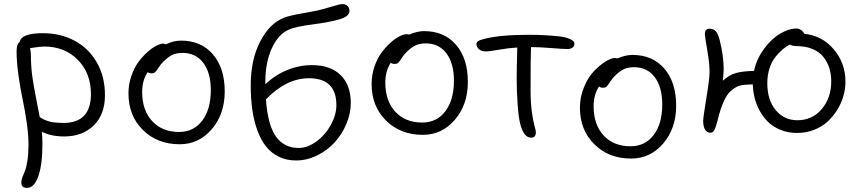

<svg xmlns="http://www.w3.org/2000/svg" viewBox="-20 -705 4205 937"><path d="M112.8 211.9Q97.7 211.9 90.8 205.8Q84 199.7 84 184.1Q84 173.8 89.4 159.4Q94.7 145 101.6 129.4Q108.4 113.8 113.8 79.6Q119.1 45.4 119.1 1Q119.1 -46.4 110.1 -108.4Q101.1 -170.4 90.1 -221.7Q79.1 -272.9 70.1 -337.6Q61 -402.3 61 -455.1Q61 -490.7 76.2 -500Q83 -543 189 -543Q275.4 -543 344 -506.3Q412.6 -469.7 452.4 -400.4Q492.2 -331.1 492.2 -240.2Q492.2 -146 437 -92.5Q381.8 -39.1 293.9 -39.1Q229 -39.1 184.1 -62Q187 -33.7 187 -2.9Q187 100.1 166.7 156Q146.5 211.9 112.8 211.9ZM130.9 -433.1Q130.9 -383.3 137.2 -335.2Q143.6 -287.1 157 -221.2Q170.4 -155.3 173.8 -133.8Q174.3 -133.3 180.2 -129.6Q186 -126 188 -125Q189.9 -124 197 -120.6Q204.1 -117.2 209 -115.7Q213.9 -114.3 223.1 -111.6Q232.4 -108.9 241.5 -107.9Q250.5 -106.9 262.9 -106Q275.4 -105 289.1 -105Q423.8 -105 423.8 -246.1Q423.8 -348.6 359.4 -413.3Q294.9 -478 195.8 -478Q177.7 -478 127 -470.2Q130.9 -447.8 130.9 -433.1Z M856.9 -1Q747.6 -1 677.2 -70.8Q606.9 -140.6 606.9 -249Q606.9 -292.5 620.6 -333Q634.3 -373.5 654.8 -401.4Q675.3 -429.2 699 -450.4Q722.7 -471.7 743.2 -481.9Q763.7 -492.2 776.9 -492.2Q788.6 -489.7 790 -488.8Q827.1 -506.8 862.8 -506.8Q961.4 -506.8 1019 -439.9Q1076.7 -373 1076.7 -258.8Q1076.7 -148.4 1013.7 -74.7Q950.7 -1 856.9 -1ZM673.8 -255.9Q673.8 -166.5 722.7 -113.8Q771.5 -61 854 -61Q925.3 -61 967 -116.5Q1008.8 -171.9 1008.8 -265.1Q1008.8 -349.6 972.2 -398.2Q935.5 -446.8 871.1 -446.8Q839.8 -446.8 819.3 -436.3Q798.8 -425.8 775.9 -402.8Q763.7 -390.6 753.9 -375.2Q744.1 -359.9 737.8 -353.5Q731.4 -347.2 719.7 -347.2Q705.6 -347.2 700.7 -353Q673.8 -312.5 673.8 -255.9Z M1424.8 78.1Q1377.9 78.1 1340.6 59.8Q1303.2 41.5 1277.8 9Q1252.4 -23.4 1235.6 -69.8Q1218.8 -116.2 1211.2 -170.4Q1203.6 -224.6 1203.6 -288.1Q1203.6 -413.6 1249.8 -502.7Q1295.9 -591.8 1367.7 -619.1Q1391.1 -628.4 1454.1 -639.6Q1517.1 -650.9 1533.7 -654.8Q1557.1 -660.2 1584.2 -668.5Q1611.3 -676.8 1627.2 -680.9Q1643.1 -685.1 1651.9 -685.1Q1665.5 -685.1 1675.5 -676.3Q1685.5 -667.5 1685.5 -651.9Q1685.5 -624 1633.8 -609.9Q1586.4 -596.2 1504.6 -585.7Q1422.9 -575.2 1390.6 -561Q1338.4 -538.6 1306.6 -469.5Q1274.9 -400.4 1274.9 -304.2V-293.9Q1322.3 -338.9 1381.3 -363Q1440.4 -387.2 1502.9 -387.2Q1592.8 -387.2 1642.3 -338.6Q1691.9 -290 1691.9 -202.1Q1691.9 -150.9 1670.4 -100.1Q1648.9 -49.3 1613 -10Q1577.1 29.3 1527.3 53.7Q1477.5 78.1 1424.8 78.1ZM1487.8 -323.2Q1377.9 -323.2 1277.8 -220.2Q1286.6 -95.2 1326.4 -39.1Q1366.2 17.1 1437 17.1Q1481.4 17.1 1524.9 -15.1Q1568.4 -47.4 1595 -96.2Q1621.6 -145 1621.6 -191.9Q1621.6 -323.2 1487.8 -323.2Z M2043.5 -46.9Q1934.1 -46.9 1863.8 -116.7Q1793.5 -186.5 1793.5 -294.9Q1793.5 -338.4 1807.1 -378.9Q1820.8 -419.4 1841.3 -447.3Q1861.8 -475.1 1885.5 -496.3Q1909.2 -517.6 1929.7 -527.8Q1950.2 -538.1 1963.4 -538.1Q1970.7 -538.1 1976.6 -536.1Q2016.6 -553.2 2049.3 -553.2Q2147.9 -553.2 2205.6 -486.3Q2263.2 -419.4 2263.2 -305.2Q2263.2 -194.8 2200.2 -120.8Q2137.2 -46.9 2043.5 -46.9ZM1860.4 -301.8Q1860.4 -212.4 1909.2 -159.7Q1958 -106.9 2040.5 -106.9Q2111.8 -106.9 2153.6 -162.4Q2195.3 -217.8 2195.3 -311Q2195.3 -396 2158.7 -444.6Q2122.1 -493.2 2057.6 -493.2Q2026.4 -493.2 2005.9 -482.7Q1985.4 -472.2 1962.4 -449.2Q1950.2 -437 1940.4 -421.4Q1930.7 -405.8 1924.3 -399.4Q1918 -393.1 1906.2 -393.1Q1893.1 -393.1 1887.2 -398.9Q1860.4 -358.4 1860.4 -301.8Z M2572.3 -33.2Q2535.2 -33.2 2518.1 -103Q2510.7 -131.8 2506.1 -196Q2501.5 -260.3 2501.5 -323.2Q2501.5 -361.8 2504.4 -473.1Q2461.4 -470.7 2415 -462.4Q2368.7 -454.1 2350.1 -454.1Q2330.1 -454.1 2317.6 -464.8Q2305.2 -475.6 2305.2 -490.2Q2305.2 -498 2312.7 -503.7Q2320.3 -509.3 2339.4 -514.2Q2416.5 -535.2 2562.5 -535.2Q2635.7 -535.2 2706.1 -527.8Q2740.2 -524.4 2761.7 -514.4Q2783.2 -504.4 2783.2 -493.2Q2783.2 -465.8 2747.1 -465.8Q2727.1 -465.8 2669.2 -470.5Q2611.3 -475.1 2577.1 -475.1H2571.3Q2569.3 -420.9 2569.3 -267.1Q2569.3 -202.1 2575.9 -156.5Q2582.5 -110.8 2588.9 -89.1Q2595.2 -67.4 2595.2 -60.1Q2595.2 -33.2 2572.3 -33.2Z M3060.1 68.8Q2950.7 68.8 2880.4 -1Q2810.1 -70.8 2810.1 -179.2Q2810.1 -232.9 2830.6 -281.2Q2851.1 -329.6 2879.6 -358.9Q2908.2 -388.2 2935.5 -405Q2962.9 -421.9 2980 -421.9Q2987.3 -421.9 2993.2 -419.9Q3033.2 -437 3065.9 -437Q3164.6 -437 3222.2 -370.1Q3279.8 -303.2 3279.8 -189Q3279.8 -78.6 3216.8 -4.9Q3153.8 68.8 3060.1 68.8ZM2877 -186Q2877 -96.7 2925.8 -43.9Q2974.6 8.8 3057.1 8.8Q3128.4 8.8 3170.2 -46.4Q3211.9 -101.6 3211.9 -194.8Q3211.9 -279.8 3175.3 -328.4Q3138.7 -377 3074.2 -377Q3043 -377 3022.5 -366.5Q3002 -356 2979 -333Q2966.8 -320.8 2957 -305.2Q2947.3 -289.6 2940.9 -283.2Q2934.6 -276.9 2922.9 -276.9Q2910.2 -276.9 2903.8 -283.2Q2877 -244.1 2877 -186Z M3869.6 -56.2Q3826.7 -56.2 3790.5 -70.6Q3754.4 -85 3730 -108.4Q3705.6 -131.8 3688.2 -163.1Q3670.9 -194.3 3662.8 -226.8Q3654.8 -259.3 3653.8 -293Q3606.9 -292.5 3587.9 -286.4Q3568.8 -280.3 3546.9 -261.2Q3509.3 -230.5 3481.9 -117.2Q3473.6 -84 3466.1 -70.6Q3458.5 -57.1 3447.8 -57.1Q3430.7 -57.1 3421.1 -72.3Q3411.6 -87.4 3411.6 -115.2Q3411.6 -131.3 3427.2 -226.3Q3442.9 -321.3 3442.9 -353Q3442.9 -396 3431.4 -461.4Q3419.9 -526.9 3419.9 -538.1Q3419.9 -564.9 3442.9 -564.9Q3463.9 -564.9 3474.6 -550.8Q3485.4 -536.6 3492.7 -507.8Q3511.7 -430.2 3511.7 -367.2Q3511.7 -353 3507.8 -311Q3538.1 -339.4 3571.5 -348.6Q3605 -357.9 3659.7 -358.9Q3672.4 -417.5 3708.3 -466.3Q3744.1 -515.1 3786.9 -540.5Q3829.6 -565.9 3867.7 -565.9Q3878.9 -565.9 3889.9 -558.1Q3900.9 -550.3 3904.8 -540Q3991.7 -531.7 4048.8 -464.4Q4106 -397 4106 -307.1Q4106 -272.5 4096.2 -237.3Q4086.4 -202.1 4066.4 -169.7Q4046.4 -137.2 4019 -111.8Q3991.7 -86.4 3952.9 -71.3Q3914.1 -56.2 3869.6 -56.2ZM3724.6 -298.8Q3724.6 -216.3 3765.9 -167.2Q3807.1 -118.2 3871.6 -118.2Q3944.3 -118.2 3990.5 -172.9Q4036.6 -227.5 4036.6 -308.1Q4036.6 -343.3 4027.1 -373Q4017.6 -402.8 3998 -427.5Q3978.5 -452.1 3944.8 -466.1Q3911.1 -480 3866.7 -480Q3848.1 -480 3834 -487.8Q3815.4 -477.5 3799.1 -463.6Q3782.7 -449.7 3764.4 -427.2Q3746.1 -404.8 3735.4 -371.6Q3724.6 -338.4 3724.6 -298.8Z"/></svg>

Font: Shantell Sans Bouncy
Style: Regular
Weight: 300
Designer: Stephen Nixon, Anya Danilova, Shantell Martin
Foundry: Arrow Type
Version: Version 1.006;[9816181b4]